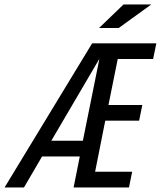

<svg xmlns="http://www.w3.org/2000/svg" viewBox="-91 -830 712 850"><path d="M480 0H234.9L262.2 -137.2H95.2L15.1 0H-70.8L316.9 -638.2H601.1L586.9 -568.8H430.2L389.2 -365.2H539.1L524.9 -295.9H375L330.1 -69.8H494.1ZM275.9 -207 349.1 -569.8 136.2 -207ZM578.6 -810.1 434.6 -706.1H347.7L455.6 -810.1ZM29.8 -638.2Z"/></svg>

Font: Code New Roman
Style: Italic
Weight: 400
Italic angle: -11°
Monospace: yes
Designer: Sam Radian
Foundry: Code New Roman
Version: Version 1.508 October 19, 2014